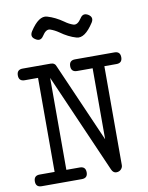

<svg xmlns="http://www.w3.org/2000/svg" viewBox="-96 -940 794 1030"><g transform="rotate(-10 301.0 -424.5)"><path d="M55.2 -554.2Q23.4 -554.2 23.4 -585.9Q23.4 -617.7 55.2 -617.7H208Q231 -617.7 237.8 -596.2L425.3 -167.5V-554.2H340.8Q308.6 -554.2 308.6 -585.9Q308.6 -617.7 340.8 -617.7H555.2Q586.9 -617.7 586.9 -585.9Q586.9 -554.2 555.2 -554.2H489.3V-15.1Q489.3 -2.4 479.5 7.6Q469.7 17.6 454.1 17.6Q437 17.6 428.2 -2.4L191.9 -543V-42H265.1Q296.9 -42 296.9 -9.8Q296.9 21.5 265.1 21.5H46.4Q14.6 21.5 14.6 -9.8Q14.6 -42 46.4 -42H127.9V-554.2ZM408.7 -830.1Q425.8 -856.9 453.1 -839.8Q479.5 -822.8 462.4 -795.9Q412.6 -718.8 368.9 -731.4Q325.2 -744.1 282.7 -774.9Q259.8 -790.5 237.5 -798.1Q215.3 -805.7 193.4 -771Q175.8 -743.7 149.4 -761.7Q122.6 -777.8 139.6 -805.7Q189 -882.3 232.7 -869.6Q276.4 -856.9 319.3 -826.7Q341.3 -810.5 363.8 -803Q386.2 -795.4 408.7 -830.1Z"/></g></svg>

Font: Erica Type
Style: Regular
Weight: 400
Designer: Peter Wiegel
Foundry: Peter Wiegel
Version: Version 1.000 2010 initial release